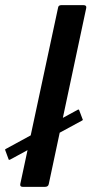

<svg xmlns="http://www.w3.org/2000/svg" viewBox="-26 -728 356 748"><path d="M53 -11 200 -697Q201 -708 213 -708H299Q312 -708 310 -697L164 -11Q162 0 149 0H63Q51 0 53 -11ZM13 -106Q10 -105 9 -105.5Q8 -106 8 -106L-6 -144Q-7 -146 -3 -148L278 -301Q280 -302 282 -300L296 -263Q298 -261 295 -259Z"/></svg>

Font: Glory SemiBold
Style: Italic
Weight: 600
Italic angle: -12°
Designer: Robert Leuschke
Foundry: Robert Leuschke
Version: Version 1.011